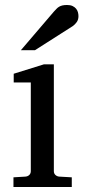

<svg xmlns="http://www.w3.org/2000/svg" viewBox="-20 -753 343 773"><path d="M34.2 0V-39.1L83 -42Q92.3 -43 98.1 -48.8Q104 -54.7 104 -64V-420.9H35.2V-456.1L157.2 -494.1H196.8V-64Q196.8 -54.7 202.9 -48.8Q209 -43 217.8 -42L269 -39.1V0ZM295.9 -688Q295.9 -674.3 289.3 -664.6Q282.7 -654.8 272.9 -647.9L120.6 -550.8H64L196.8 -706.1Q202.6 -712.4 207.5 -717.5Q212.4 -722.7 218.3 -726.1Q224.1 -729.5 231.7 -731.2Q239.3 -732.9 250 -732.9Q263.2 -732.9 272 -728.8Q280.8 -724.6 286.1 -718.3Q291.5 -711.9 293.7 -703.9Q295.9 -695.8 295.9 -688Z"/></svg>

Font: BabelStone Ogham
Style: Italic
Weight: 400
Italic angle: -30°
Designer: Andrew West
Foundry: BabelStone
Version: Version 2.02 March 14, 2022